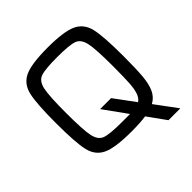

<svg xmlns="http://www.w3.org/2000/svg" viewBox="-210 -859 1138 1138"><g transform="rotate(-45 359.0 -290.5)"><path d="M659 113V115H561L479 1Q433 8 359 8Q222 8 165 -19Q108 -46 92.5 -113.5Q77 -181 77 -344Q77 -507 92.5 -574.5Q108 -642 165 -669Q222 -696 359 -696Q495 -696 552.5 -669Q610 -642 625.5 -574.5Q641 -507 641 -344Q641 -237 636 -178Q631 -119 613.5 -80.5Q596 -42 559 -22ZM426 -72 321 -218H413L509 -88Q529 -101 539 -129Q549 -157 552 -205.5Q555 -254 555 -344Q555 -486 544 -538Q533 -590 497 -603Q461 -616 359 -616Q257 -616 220.5 -603Q184 -590 173 -538Q162 -486 162 -344Q162 -202 173 -150Q184 -98 220.5 -85Q257 -72 359 -72Z"/></g></svg>

Font: Source Han Sans & Saira Hybrid
Style: Regular
Weight: 400
Designer: Ryoko NISHIZUKA 西塚涼子 (kana & ideographs); Paul D. Hunt (Latin, Greek & Cyrillic); Wenlong ZHANG 张文龙 (bopomofo); Sandoll 
Foundry: Adobe Systems Incorporated
Version: Version 1.00;August 2, 2021;FontCreator 13.0.0.2675 64-bit